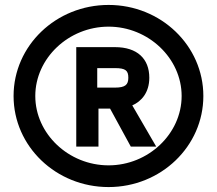

<svg xmlns="http://www.w3.org/2000/svg" viewBox="-20 -735 879 778"><path d="M420 23C632 23 804 -142 804 -346C804 -550 632 -715 420 -715C207 -715 35 -550 35 -346C35 -142 207 23 420 23ZM420 -65C258 -65 123 -193 123 -346C123 -499 258 -627 420 -627C581 -627 716 -499 716 -346C716 -193 581 -65 420 -65ZM374 -380V-459H446C489 -459 500 -449 500 -420C500 -392 488 -380 446 -380ZM289 -141H379V-295H426L510 -141H613L516 -308C553 -324 585 -360 585 -420C585 -497 536 -544 446 -544H289Z"/></svg>

Font: FREAK Grotesk
Style: Bold
Weight: 700
Designer: La Scuola Open Source
Foundry: La Scuola Open Source
Version: Version 1.000;PS 1.0;hotconv 1.0.72;makeotf.lib2.5.5900